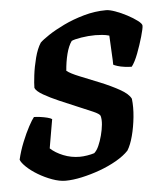

<svg xmlns="http://www.w3.org/2000/svg" viewBox="-43 -538 489 577"><g transform="rotate(-5 202.0 -250.0)"><path d="M132 0Q114 0 92 -8Q70 -16 50 -28Q30 -40 16.5 -53Q3 -66 0 -75Q6 -101 16.5 -127Q27 -153 37.5 -172.5Q48 -192 54 -199Q62 -199 73 -197.5Q84 -196 94 -193.5Q104 -191 108 -188Q105 -173 101.5 -150.5Q98 -128 93 -101Q108 -87 131.5 -77.5Q155 -68 181 -68Q191 -68 203.5 -70Q216 -72 225 -75Q233 -82 239 -95.5Q245 -109 249.5 -126Q254 -143 255.5 -158.5Q257 -174 254 -185Q252 -191 232.5 -199.5Q213 -208 186.5 -219Q160 -230 133.5 -241.5Q107 -253 87 -264.5Q67 -276 63 -286Q63 -299 66 -324Q69 -349 76 -376Q83 -403 94 -420Q102 -428 121.5 -441Q141 -454 169 -467.5Q197 -481 230.5 -490.5Q264 -500 298 -500Q308 -500 325 -494Q342 -488 360 -478.5Q378 -469 390.5 -459.5Q403 -450 403 -444Q403 -436 396 -411.5Q389 -387 379.5 -362Q370 -337 360 -324Q351 -324 339 -325.5Q327 -327 317.5 -330Q308 -333 305 -335Q305 -348 304 -363Q303 -378 302.5 -393Q302 -408 301 -423Q291 -426 279.5 -427Q268 -428 259 -428Q238 -428 216.5 -424.5Q195 -421 187 -417Q177 -403 171 -379.5Q165 -356 163 -329Q174 -320 201.5 -309Q229 -298 261 -285Q293 -272 319 -257.5Q345 -243 352 -228Q355 -203 352 -173Q349 -143 342 -116.5Q335 -90 325 -74Q311 -59 287.5 -45.5Q264 -32 236.5 -22Q209 -12 181.5 -6Q154 0 132 0Z"/></g></svg>

Font: Texturina 12pt SemiBold
Style: Italic
Weight: 600
Italic angle: -11°
Version: Version 1.002